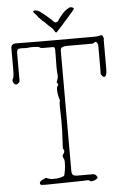

<svg xmlns="http://www.w3.org/2000/svg" viewBox="-58 -895 600 940"><g transform="rotate(-5 242.0 -425.0)"><path d="M348 3Q341 -4 332 -3Q323 -2 317 -2L140 1Q132 1 123.5 1Q115 1 107 0Q103 0 101.5 -5Q100 -10 101 -13Q106 -21 115 -24.5Q124 -28 132 -33Q142 -28 150 -26Q158 -24 165 -24Q184 -24 193.5 -25.5Q203 -27 211 -30Q218 -32 220.5 -33.5Q223 -35 224 -42Q227 -53 229 -69.5Q231 -86 231 -100.5Q231 -115 226 -121Q224 -124 223.5 -129.5Q223 -135 224 -137Q239 -152 229 -166Q227 -169 227.5 -174Q228 -179 228 -183Q233 -264 232 -310.5Q231 -357 230.5 -377.5Q230 -398 234 -401Q231 -411 227.5 -426.5Q224 -442 224 -457Q224 -472 231 -479Q233 -482 230.5 -486.5Q228 -491 225 -494Q235 -514 233 -531Q231 -548 231 -570Q231 -575 231.5 -594Q232 -613 232 -631.5Q232 -650 232 -655Q231 -663 229 -665Q227 -667 219 -667H179Q173 -667 167 -667.5Q161 -668 156 -672Q154 -674 143 -675Q132 -676 121 -676Q110 -676 106 -675Q90 -673 76 -674.5Q62 -676 53.5 -673Q45 -670 45 -653Q45 -596 45 -569.5Q45 -543 45 -533.5Q45 -524 45 -519Q45 -513 42 -509.5Q39 -506 35 -503Q29 -499 23 -501Q15 -506 12 -514Q9 -522 13 -529Q16 -534 17.5 -543.5Q19 -553 19 -583Q19 -613 19 -678Q19 -701 43 -701Q86 -700 178.5 -700Q271 -700 433 -700Q438 -700 443.5 -701Q449 -702 454 -703Q463 -705 466 -704Q469 -703 473 -692Q475 -689 474 -685.5Q473 -682 473 -679V-537Q473 -500 459 -500Q455 -500 451 -504.5Q447 -509 445 -513Q443 -516 443.5 -520.5Q444 -525 444 -529V-655Q444 -660 440 -668Q436 -676 431 -674Q427 -673 423.5 -670Q420 -667 416 -667H290Q277 -667 268 -663Q259 -659 259 -645V-56Q259 -41 265 -35.5Q271 -30 287 -30H363Q373 -30 380 -21Q387 -12 382 -7Q373 -1 364 2Q360 3 355 3.5Q350 4 348 3ZM319 -853Q326 -855 331 -853Q333 -853 336 -850.5Q339 -848 341 -846Q342 -845 332 -833.5Q322 -822 307 -804.5Q292 -787 276.5 -770Q261 -753 250 -741Q248 -737 244 -737.5Q240 -738 238 -742Q234 -753 226 -760Q218 -767 210 -774Q203 -780 199.5 -784.5Q196 -789 188 -796Q182 -799 176 -806.5Q170 -814 165 -817Q161 -824 155 -830.5Q149 -837 143 -843Q139 -852 145 -853Q151 -854 159 -852Q164 -852 175.5 -844Q187 -836 200.5 -824.5Q214 -813 225 -803Q236 -793 240 -788Q245 -786 247 -786Q249 -786 255 -789Q257 -790 260.5 -795.5Q264 -801 266 -804Q268 -806 274.5 -814.5Q281 -823 283 -825Q286 -829 295.5 -837.5Q305 -846 319 -853Z"/></g></svg>

Font: Sankofa Display
Style: Regular
Weight: 400
Designer: Batsirai Madzonga
Foundry: Batsirai Madzonga
Version: Version 1.000; ttfautohint (v1.8.4.7-5d5b)